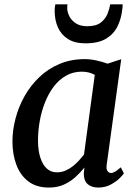

<svg xmlns="http://www.w3.org/2000/svg" viewBox="-20 -834 614 864"><path d="M460.5 -95.5Q457 -73 463.8 -64.2Q470.5 -55.5 479.5 -55.5Q488 -55.5 498.2 -61.8Q508.5 -68 523.5 -81L537.5 -54Q533.5 -47 517.8 -31.5Q502 -16 477.5 -3Q453 10 422 10Q393 10 375 -5Q357 -20 357 -53L360 -80Q342.5 -58.5 320 -37.8Q297.5 -17 268 -3.5Q238.5 10 200 10Q144 10 107.8 -17.5Q71.5 -45 53.8 -92.2Q36 -139.5 36 -197.5Q36 -248 49.8 -300.5Q63.5 -353 90.2 -400.8Q117 -448.5 156.2 -486.2Q195.5 -524 247.2 -546Q299 -568 362 -568Q386 -568 414.5 -561.8Q443 -555.5 464 -547.5L525.5 -567.5ZM406.5 -497Q393.5 -504.5 378.8 -508Q364 -511.5 348 -511.5Q308.5 -511.5 276.8 -493.2Q245 -475 221.5 -443.8Q198 -412.5 182.2 -372.5Q166.5 -332.5 158.8 -288.8Q151 -245 151 -203Q151 -156 161.8 -123.8Q172.5 -91.5 191.2 -75Q210 -58.5 235 -58.5Q256 -58.5 274 -66Q292 -73.5 307.5 -85.8Q323 -98 335.5 -112Q348 -126 358 -138.5ZM364.5 -639Q317 -639 286.2 -658.2Q255.5 -677.5 240.8 -710.5Q226 -743.5 226 -784.5Q226 -795 227.2 -802.8Q228.5 -810.5 229 -814.5H283.5Q283 -810.5 282.8 -806Q282.5 -801.5 282.5 -796.5Q282.5 -780.5 291.8 -761.5Q301 -742.5 321 -729.2Q341 -716 372.5 -716Q413 -716 434.2 -733Q455.5 -750 464.2 -773Q473 -796 476 -814.5H532Q532 -810.5 531.5 -804Q531 -797.5 530 -790Q525.5 -750 509 -715.8Q492.5 -681.5 457.8 -660.2Q423 -639 364.5 -639Z"/></svg>

Font: Merriweather Medium
Style: Italic
Weight: 500
Italic angle: -7.8°
Version: Version 2.101